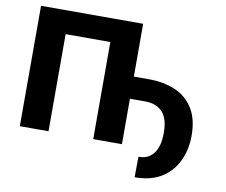

<svg xmlns="http://www.w3.org/2000/svg" viewBox="-93 -844 1344 1142"><g transform="rotate(10 579.0 -273.0)"><path d="M64.5 -727.1H681.2V0H507.8V-586.4H237.8V0H64.5ZM773.9 -274.4H613.8V-408.2H773.9Q862.8 -408.2 933.1 -377.9Q1001.5 -348.6 1042 -283.2Q1081.1 -218.8 1080.6 -119.1Q1081.1 -83.5 1072.3 -40.5Q1063 2.9 1043.5 40Q1022.5 81.1 989.7 111.3Q955.6 144 906.7 162.1Q856.4 180.7 789.6 180.7L791 56.6Q834.5 56.6 859.9 37.1Q884.3 19 897 -9.8Q909.2 -39.1 912.1 -64.5Q915 -93.3 914.6 -107.9Q915.5 -193.8 878.4 -234.4Q841.3 -274.4 773.9 -274.4Z"/></g></svg>

Font: My Font
Style: Regular
Weight: 500
Designer: Rasmus Andersson
Foundry: rsms
Version: Version 0.001